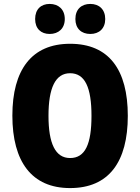

<svg xmlns="http://www.w3.org/2000/svg" viewBox="-20 -948 714 978"><path d="M159 -851C159 -802 189 -775 233 -775C278 -775 310 -803 310 -851C310 -900 278 -928 233 -928C189 -928 159 -901 159 -851ZM364 -851C364 -803 394 -775 440 -775C485 -775 516 -803 516 -851C516 -900 485 -928 440 -928C395 -928 364 -901 364 -851ZM631 -358C631 -593 535 -725 337 -725C141 -725 43 -592 43 -359C43 -124 142 10 337 10C535 10 631 -124 631 -358ZM227 -358C227 -500 262 -575 337 -575C413 -575 446 -502 446 -358C446 -214 414 -143 337 -143C262 -143 227 -217 227 -358Z"/></svg>

Font: Noto Sans Devanagari Condensed Black
Style: Regular
Weight: 900
Width: 3
Designer: Jelle Bosma - Monotype Design Team
Foundry: Monotype Imaging Inc.
Version: Version 2.004